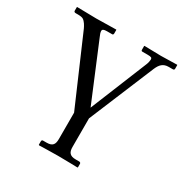

<svg xmlns="http://www.w3.org/2000/svg" viewBox="-154 -558 882 914"><g transform="rotate(30 287.0 -100.5)"><path d="M250 157C250 186 241 201 208 201H188C184 201 181 204 181 209V228L183 230C183 230 250 228 286 228C325 228 394 230 394 230L396 228V209C396 204 392 201 387 201H368C335 201 325 186 325 157V0L474 -358C486 -386 501 -402 531 -402H553C559 -402 562 -404 562 -410V-429L561 -431C561 -431 482 -429 473 -429C460 -429 381 -431 381 -431L380 -429V-409C380 -406 381 -402 386 -402H415C436 -402 440 -399 440 -389C440 -383 437 -369 433 -360L306 -48L176 -360C171 -370 167 -383 167 -389C167 -398 173 -402 192 -402H221C225 -402 227 -406 227 -410V-429L226 -431C226 -431 123 -429 117 -429C104 -429 11 -431 11 -431L10 -429V-409C10 -403 17 -402 20 -402H32C46 -402 56 -400 61 -397C74 -389 84 -371 90 -358L250 12Z"/></g></svg>

Font: Libertinus Serif
Style: Regular
Weight: 400
Designer: Philipp H. Poll
Foundry: Khaled Hosny
Version: Version 6.2